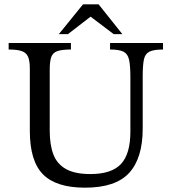

<svg xmlns="http://www.w3.org/2000/svg" viewBox="-20 -856 792 888"><path d="M373 12Q240 12 179 -49.5Q118 -111 118 -250V-539Q118 -574 110 -593Q102 -612 81 -619.5Q60 -627 20 -627V-657H308V-627Q266 -627 245 -619.5Q224 -612 217 -592Q210 -572 210 -534V-251Q210 -186 227 -141.5Q244 -97 285.5 -74Q327 -51 398 -51Q496 -51 539.5 -97.5Q583 -144 583 -247V-499Q583 -552 577 -579.5Q571 -607 551 -617Q531 -627 489 -627V-657H734V-627Q691 -627 671 -617Q651 -607 645.5 -580.5Q640 -554 640 -502V-261Q640 -125 577.5 -56.5Q515 12 373 12ZM294 -698H252L364 -836H436L546 -698H506L399 -779Z"/></svg>

Font: STIX Two Text
Style: Regular
Weight: 400
Designer: Ross Mills, John Hudson & Paul Hanslow, Tiro Typeworks Ltd; with prior portions MicroPress Inc., and Coen Hoffman.
Foundry: Tiro Typeworks Ltd
Version: Version 2.13 b171